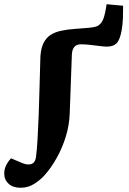

<svg xmlns="http://www.w3.org/2000/svg" viewBox="-91 -657 607 906"><path d="M291 -448Q249 -448 248 -396L238 -122Q236 -66 219.5 -12.5Q203 41 177 87.5Q151 134 121 168Q101 191 71.5 210Q42 229 6 229Q-30 229 -50.5 210Q-71 191 -71 162Q-71 141 -62 123Q-53 105 -39 90L13 112Q29 119 44 119Q75 119 79 82Q83 54 86 3Q89 -48 91.5 -112Q94 -176 95.5 -242.5Q97 -309 99 -368Q99 -422 113 -451Q127 -480 149.5 -493.5Q172 -507 199 -512Q225 -518 261.5 -520.5Q298 -523 329.5 -526Q361 -529 372 -536Q388 -546 396.5 -567.5Q405 -589 412 -637L490 -630Q490 -602 489 -572Q488 -542 483 -514Q475 -469 459.5 -453Q444 -437 413 -437Q403 -437 382 -439.5Q361 -442 336.5 -445Q312 -448 291 -448Z"/></svg>

Font: Literata 7pt
Style: Bold Italic
Weight: 700
Italic angle: -2°
Designer: Latin by Veronika Burian and Jose Scaglione. Greek by Irene Vlachou. Cyrillic by Vera Evstafieva
Foundry: TypeTogether
Version: Version 3.002